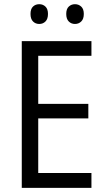

<svg xmlns="http://www.w3.org/2000/svg" viewBox="-20 -914 518 934"><path d="M424.8 0H85.9V-713.9H424.8V-642.6H166V-408.7H409.7V-337.9H166V-72.3H424.8ZM128.4 -846.2Q128.4 -870.6 140.6 -882.1Q152.8 -893.6 170.9 -893.6Q189 -893.6 201.2 -881.8Q213.4 -870.1 213.4 -846.2Q213.4 -821.8 201.2 -809.6Q189 -797.4 170.9 -797.4Q152.8 -797.4 140.6 -809.6Q128.4 -821.8 128.4 -846.2ZM302.2 -846.2Q302.2 -870.6 314.7 -882.1Q327.1 -893.6 344.7 -893.6Q362.8 -893.6 375.2 -881.8Q387.7 -870.1 387.7 -846.2Q387.7 -821.8 375.2 -809.6Q362.8 -797.4 344.7 -797.4Q326.7 -797.4 314.5 -809.6Q302.2 -821.8 302.2 -846.2Z"/></svg>

Font: Open Sans SemiCondensed
Style: Regular
Weight: 400
Width: 4
Designer: Monotype Design Team
Foundry: Monotype Imaging Inc.
Version: Version 3.000